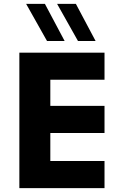

<svg xmlns="http://www.w3.org/2000/svg" viewBox="-20 -972 624 992"><path d="M520 -700V-560H240V-425H520V-285H240V-140H520V0H80V-700ZM223 -760 115 -952H212L314 -760ZM383 -760 275 -952H372L474 -760Z"/></svg>

Font: Goli Bold
Style: Regular
Weight: 700
Designer: jaikishan Patel
Foundry: MagicType
Version: Version 1.000